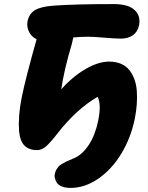

<svg xmlns="http://www.w3.org/2000/svg" viewBox="-20 -777 734 950"><path d="M329.1 152.8Q304.2 152.8 286.6 145.8Q269 138.7 262 128.2Q254.9 117.7 251.7 105Q248.5 92.3 252 81.1Q253.9 70.3 259.5 61.3Q265.1 52.2 270 46.6Q274.9 41 287.1 33.9Q299.3 26.9 304 24.4Q308.6 22 325.4 14.6Q342.3 7.3 346.2 5.9Q388.2 -12.2 419.9 -61Q451.7 -109.9 465.8 -180.2Q482.4 -261.2 462.9 -297.9Q358.9 -237.3 267.1 -120.1Q230 -72.3 208.5 -53.2Q187 -34.2 163.1 -34.2Q125.5 -34.2 102.5 -55.2Q79.6 -76.2 74.2 -128.9Q69.3 -204.6 87.2 -293.9Q105 -383.3 161.1 -583Q136.7 -594.2 124 -619.1Q111.3 -644 116.2 -670.9Q123.5 -708.5 152.1 -726.3Q180.7 -744.1 244.1 -749Q348.1 -756.8 542 -756.8Q615.2 -756.8 646.2 -727.3Q677.2 -697.8 668 -651.9Q661.6 -620.1 637.9 -603Q614.3 -585.9 578.1 -585.9Q551.8 -585.9 496.3 -590.6Q440.9 -595.2 417 -595.2Q382.8 -595.2 342.8 -591.8Q342.3 -587.9 335 -558.1Q296.9 -431.2 283.2 -335Q337.9 -397 401.9 -434.6Q465.8 -472.2 520 -472.2Q553.2 -472.2 578.9 -461.2Q604.5 -450.2 620.1 -430.2Q635.7 -410.2 645.3 -384Q654.8 -357.9 657 -325.7Q659.2 -293.5 656.7 -260Q654.3 -226.6 647 -189.9Q627.9 -95.7 580.6 -17.3Q533.2 61 466.6 106.9Q399.9 152.8 329.1 152.8Z"/></svg>

Font: Shantell Sans Bouncy
Style: Italic
Weight: 800
Italic angle: -11.31°
Designer: Stephen Nixon, Anya Danilova, Shantell Martin
Foundry: Arrow Type
Version: Version 1.006;[9816181b4]